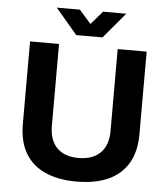

<svg xmlns="http://www.w3.org/2000/svg" viewBox="-59 -925 866 989"><g transform="rotate(5 374.0 -430.0)"><path d="M373.2 12Q279.3 12 211.8 -17.8Q144.3 -47.5 108.3 -108.1Q72.4 -168.7 72.4 -259V-686.4H222.2V-262.8Q222.2 -189 261.2 -149.5Q300.2 -110 373 -110Q445.7 -110 485.6 -149.5Q525.5 -189 525.5 -262.8V-686.4H675.3V-259Q675.3 -168.7 639.1 -108.1Q602.9 -47.5 535.4 -17.8Q467.9 12 373.2 12ZM194.4 -871.7H313.9L402.4 -771L346 -770.2L433.7 -871.7H553.6L442.3 -739.5H306.5Z"/></g></svg>

Font: Archivo Variable SemiBold
Style: Regular
Weight: 600
Designer: Hector Gatti
Foundry: Omnibus-Type
Version: Version 2.001